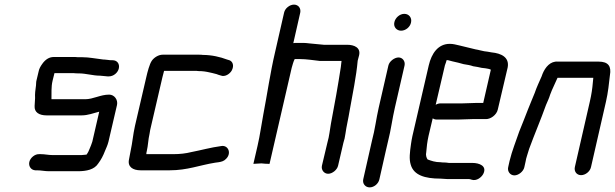

<svg xmlns="http://www.w3.org/2000/svg" viewBox="-20 -732 2665 832"><path d="M468 -471H462C453 -471 440 -474 432 -474C429 -474 426 -474 421 -475C394 -478 366 -484 338 -484H318C311 -485 304 -485 298 -485H213C194 -485 177 -475 163 -455C155 -444 150 -434 148 -425L138 -383C136 -376 137 -369 136 -362C133 -341 131 -326 132 -307C132 -295 130 -284 130 -273C128 -245 150 -232 182 -232H333C362 -232 385 -242 410 -248L380 -118C377 -107 372 -97 369 -89L363 -75C361 -70 358 -67 355 -62C348 -62 341 -60 333 -60H208C190 -60 174 -64 157 -64H150C131 -65 111 -48 107 -30C103 -11 115 5 133 6H140C158 6 174 10 192 10H317C355 10 389 3 406 -24C418 -40 427 -57 435 -78C440 -90 446 -102 450 -118L487 -277C492 -299 476 -322 453 -322C415 -322 384 -302 349 -302H203C204 -328 201 -354 208 -383L216 -415H300C307 -414 314 -414 321 -414C353 -414 382 -404 414 -404C423 -404 437 -401 446 -401H452C472 -401 491 -417 495 -436C499 -455 488 -471 468 -471Z M539 -41C532 -9 556 6 589 6H715C792 6 844 -16 912 -27L927 -29C940 -31 951 -34 960 -44C985 -69 968 -105 938 -99C893 -93 851 -81 809 -73C785 -67 760 -64 731 -64H614C614 -69 615 -73 616 -77C622 -102 622 -127 628 -152C629 -162 632 -174 635 -187L684 -398C686 -406 688 -415 691 -425H824C830 -425 835 -425 839 -424C858 -424 872 -422 889 -418C901 -416 900 -415 910 -413C916 -412 921 -410 926 -408L936 -405C955 -397 976 -412 984 -426C996 -448 988 -466 974 -471L964 -474C935 -485 898 -494 859 -494C854 -495 848 -495 841 -495H685C666 -495 647 -482 638 -469C628 -455 619 -420 614 -398L565 -187C556 -147 554 -114 546 -78C543 -66 542 -53 539 -41Z M1254 -712C1235 -712 1215 -696 1211 -677L1172 -506C1151 -417 1138 -324 1121 -236C1112 -189 1107 -147 1096 -100L1078 -22L1113 -24C1122 -23 1134 -22 1143 -22H1148L1244 -438C1247 -449 1252 -467 1257 -476H1280C1308 -476 1338 -471 1365 -468H1460C1458 -458 1459 -453 1457 -442C1445 -363 1430 -280 1414 -196C1409 -169 1407 -142 1399 -115L1375 -14C1371 4 1384 21 1402 21C1420 21 1441 4 1445 -14L1468 -113C1472 -125 1475 -138 1477 -153C1481 -183 1490 -220 1495 -252C1508 -326 1524 -400 1530 -469L1536 -492C1544 -525 1516 -538 1484 -538H1383C1371 -539 1353 -541 1341 -542L1320 -544C1311 -545 1303 -546 1296 -546H1263C1260 -546 1256 -546 1251 -545L1281 -677C1285 -696 1273 -712 1254 -712Z M1663 -448 1621 -265C1610 -217 1605 -171 1592 -123L1554 45C1550 64 1563 80 1582 80C1601 80 1620 64 1624 45L1652 -79L1662 -122C1674 -168 1680 -218 1691 -265L1733 -448C1737 -466 1725 -483 1707 -483C1689 -483 1667 -466 1663 -448ZM1689 -636C1684 -616 1698 -599 1718 -599C1738 -599 1757 -615 1761 -634C1766 -654 1753 -672 1732 -672C1712 -672 1693 -655 1689 -636Z M1983 -284H1889C1882 -284 1875 -282 1868 -278L1908 -449C1909 -452 1911 -457 1913 -463C1914 -466 1914 -469 1916 -472C1919 -471 1921 -471 1922 -471L1941 -466C1956 -463 1975 -458 1989 -454C2003 -452 2020 -449 2030 -445C2044 -443 2054 -441 2067 -438L2084 -436C2091 -435 2102 -433 2107 -430L2074 -286H2045C2032 -286 1998 -284 1983 -284ZM2029 -216H2083C2105 -214 2132 -234 2137 -257L2180 -440C2188 -484 2152 -501 2110 -505L2093 -508L2078 -510C2065 -512 2055 -516 2041 -518C2018 -524 1993 -530 1971 -535C1956 -538 1946 -542 1929 -542C1878 -542 1850 -500 1838 -449L1767 -142C1764 -130 1763 -119 1761 -108C1756 -72 1752 -43 1760 -18C1773 27 1821 42 1888 42C1898 42 1908 44 1919 44H2011C2018 44 2020 46 2025 47C2045 53 2066 37 2074 22C2092 -13 2057 -26 2027 -26H1925C1918 -27 1911 -28 1904 -28C1899 -28 1895 -28 1889 -29C1866 -29 1849 -35 1833 -41C1828 -47 1824 -61 1827 -72C1829 -95 1831 -116 1837 -143L1855 -219C1860 -216 1865 -214 1872 -214H1966C1981 -214 2016 -216 2029 -216Z M2252 -7 2258 -34C2259 -39 2260 -47 2264 -58C2267 -69 2270 -78 2273 -87C2296 -150 2324 -215 2346 -277C2353 -294 2359 -305 2364 -322C2373 -347 2386 -371 2396 -395H2551L2549 -375C2547 -349 2543 -322 2536 -292L2471 -8C2467 11 2479 27 2498 27C2517 27 2537 11 2541 -8L2606 -292C2615 -331 2619 -371 2623 -406C2630 -445 2616 -465 2574 -465H2398C2365 -468 2343 -441 2331 -412C2330 -409 2329 -406 2327 -401C2317 -378 2305 -353 2297 -329C2289 -308 2277 -282 2268 -258C2256 -225 2243 -196 2230 -162C2216 -120 2199 -80 2188 -34L2182 -7C2178 11 2191 28 2209 28C2227 28 2248 11 2252 -7Z"/></svg>

Font: Electronic
Style: BdIt
Weight: 700
Version: Version 1.011